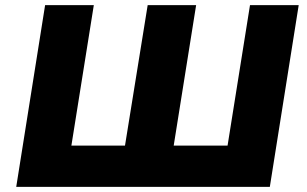

<svg xmlns="http://www.w3.org/2000/svg" viewBox="-20 -725 1191 745"><path d="M43 0 155 -705H344L257 -160H465L553 -705H741L654 -160H863L950 -705H1139L1027 0Z"/></svg>

Font: Nunito Sans 7pt Black
Style: Italic
Weight: 900
Italic angle: -9°
Version: Version 3.101;gftools[0.9.27]